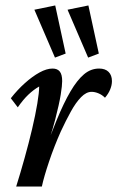

<svg xmlns="http://www.w3.org/2000/svg" viewBox="-20 -681 429 701"><path d="M314.5 -345.7Q294.9 -345.7 275.9 -326.2Q256.8 -306.6 238.8 -273.9Q220.7 -241.2 202.1 -201.2Q177.7 -146.5 159.2 -91.3Q140.6 -36.1 132.8 0H39.1Q54.7 -49.8 69.8 -104Q85 -158.2 97.2 -210Q109.4 -261.7 116.2 -302.7Q123 -343.8 123 -365.2Q102.5 -353.5 83.5 -335.4Q64.5 -317.4 44.9 -289.1L19.5 -322.3Q43.9 -353.5 71.3 -377.9Q98.6 -402.3 124.5 -416.5Q150.4 -430.7 171.9 -430.7Q189.5 -430.7 198.2 -419.9Q207 -409.2 207 -384.8Q207 -369.1 201.7 -335.4Q196.3 -301.8 181.2 -243.2Q166 -184.6 133.8 -95.7H129.9Q161.1 -179.7 187 -242.7Q212.9 -305.7 237.3 -347.2Q261.7 -388.7 286.6 -409.7Q311.5 -430.7 341.8 -430.7Q364.3 -430.7 376.5 -418.5Q388.7 -406.2 388.7 -384.8Q388.7 -370.1 382.3 -354.5Q376 -338.9 363.3 -324.2Q352.5 -335 339.4 -340.3Q326.2 -345.7 314.5 -345.7ZM301.8 -470.7 226.6 -645.5 302.7 -661.1 340.8 -485.4ZM180.7 -470.7 105.5 -645.5 181.6 -661.1 219.7 -485.4Z"/></svg>

Font: Crimson Pro Medium
Style: Italic
Weight: 500
Italic angle: -12°
Designer: Jacques Le Bailly
Foundry: Baron von Fonthausen
Version: Version 1.003